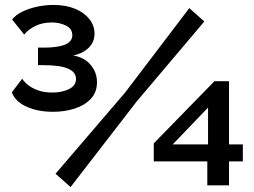

<svg xmlns="http://www.w3.org/2000/svg" viewBox="-20 -751 1031 778"><path d="M28 -377 70 -432Q78 -419 94.5 -406Q111 -393 135.5 -384.5Q160 -376 192 -376Q231 -376 259.5 -390Q288 -404 288 -431Q288 -459 255.5 -473Q223 -487 157 -487H134V-558H157Q215 -558 244 -570.5Q273 -583 273 -608Q273 -635 247 -647.5Q221 -660 191 -660Q152 -660 123.5 -646Q95 -632 78 -611L29 -672Q44 -691 71 -704Q98 -717 131 -724Q164 -731 196 -731Q246 -731 283 -716Q320 -701 341.5 -674.5Q363 -648 363 -615Q363 -581 340 -558Q317 -535 277 -526Q321 -519 347 -488.5Q373 -458 373 -418Q373 -377 348 -350.5Q323 -324 282.5 -311Q242 -298 195 -298Q134 -298 88 -318.5Q42 -339 28 -377ZM205 -47 487 -376 747 -718 808 -664 534 -340 266 7ZM820 0V-97H603V-170L849 -422H908V-166H964V-97H908V0ZM823 -166V-315L680 -166Z"/></svg>

Font: YasnoRaleway
Style: Bold
Weight: 700
Designer: Matt McInerney, Pablo Impallari, Rodrigo Fuenzalida
Foundry: Matt McInerney, Pablo Impallari, Rodrigo Fuenzalida
Version: Version 4.026